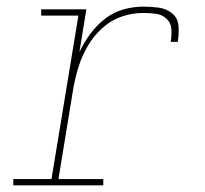

<svg xmlns="http://www.w3.org/2000/svg" viewBox="-20 -558 616 578"><path d="M20 0H291V-19H156L201 -294Q207 -327 217 -358.5Q227 -390 244.5 -420Q262 -450 288 -473.5Q314 -497 346 -508Q378 -519 411 -519Q430 -519 449 -516.5Q468 -514 481.5 -501.5Q495 -489 496 -470Q497 -451 494 -432H515Q519 -455 517.5 -479Q516 -503 498.5 -517.5Q481 -532 457.5 -535Q434 -538 411 -538Q381 -538 351 -529.5Q321 -521 295.5 -501Q270 -481 251 -455Q232 -429 219 -401L240 -530H104V-511H216L135 -19H20Z"/></svg>

Font: Iosevka Sparkle Thin Oblique
Style: Regular
Weight: 100
Italic angle: -9°
Designer: Belleve Invis
Foundry: Belleve Invis
Version: Version 4.5.0; ttfautohint (v1.8.3)